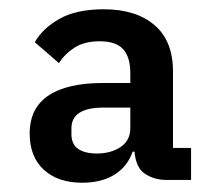

<svg xmlns="http://www.w3.org/2000/svg" viewBox="-20 -724 474 414"><path d="M392 -336H339Q313 -336 293 -349Q273 -362 270 -397H266Q255 -365 227 -347.5Q199 -330 157 -330Q105 -330 74.5 -358Q44 -386 44 -436Q44 -491 84.5 -518Q125 -545 201 -545H261V-566Q261 -601 245.5 -618Q230 -635 195 -635Q162 -635 141 -621.5Q120 -608 107 -588L55 -633Q72 -663 108.5 -683.5Q145 -704 204 -704Q273 -704 313 -670Q353 -636 353 -570V-405H392ZM203 -492Q134 -492 134 -447V-435Q134 -413 148.5 -403Q163 -393 189 -393Q219 -393 240 -407Q261 -421 261 -448V-492Z"/></svg>

Font: IBM Plex Sans Thai Looped SemiBold
Style: Regular
Weight: 600
Designer: Mike Abbink, Paul van der Laan, Pieter van Rosmalen, Ben Mitchell, Mark Frömberg
Foundry: Bold Monday
Version: Version 1.1